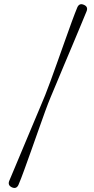

<svg xmlns="http://www.w3.org/2000/svg" viewBox="-20 -773 458 931"><path d="M225 -300.5Q214.5 -275.5 199.2 -233.8Q184 -192 166.5 -142.2Q149 -92.5 131 -42Q113 8.5 97.2 52Q81.5 95.5 69.5 123.5Q59.5 145 38 135.5Q16 125.5 25 103.5Q36 77 53.8 35Q71.5 -7 92 -56.2Q112.5 -105.5 133.2 -154.5Q154 -203.5 171.2 -244.8Q188.5 -286 199 -311.5Q209.5 -337.5 225 -380Q240.5 -422.5 258.5 -473Q276.5 -523.5 294.5 -574.2Q312.5 -625 328.2 -668Q344 -711 355 -737.5Q365 -759.5 387 -749.5Q409 -740 399.5 -717.5Q388 -689.5 370.2 -646.8Q352.5 -604 331.5 -554.2Q310.5 -504.5 290 -455.8Q269.5 -407 252.5 -366Q235.5 -325 225 -300.5Z"/></svg>

Font: Fraunces 72pt
Style: Regular
Weight: 400
Version: Version 1.000;[0bf87f6ff]